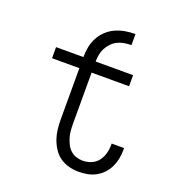

<svg xmlns="http://www.w3.org/2000/svg" viewBox="-133 -830 865 944"><g transform="rotate(20 300.0 -358.0)"><path d="M384 8Q358 8 332.5 1.5Q307 -5 286 -19.5Q265 -34 250.5 -56Q236 -78 227.5 -102Q219 -126 216 -152Q213 -178 213 -203V-472H70V-530H213Q213 -557 218 -583Q223 -609 235.5 -632.5Q248 -656 267.5 -674.5Q287 -693 311.5 -704Q336 -715 362 -719.5Q388 -724 415 -724V-666Q397 -666 378.5 -663Q360 -660 343.5 -652Q327 -644 314 -630.5Q301 -617 292.5 -601Q284 -585 280.5 -566.5Q277 -548 277 -530H473V-472H277V-203Q277 -186 278.5 -168.5Q280 -151 285 -134Q290 -117 298 -101Q306 -85 319 -73Q332 -61 349 -55.5Q366 -50 384 -50Q406 -50 428 -59Q450 -68 463.5 -86Q477 -104 483 -126Q489 -148 489 -171Q489 -173 489 -174.5Q489 -176 489 -178H554Q554 -176 554 -173.5Q554 -171 554 -168Q554 -145 549.5 -122Q545 -99 535 -78Q525 -57 509 -40Q493 -23 473 -12Q453 -1 430 3.5Q407 8 384 8Z"/></g></svg>

Font: Iosevka Curly Slab LtEx
Style: Regular
Weight: 300
Width: 7
Monospace: yes
Designer: Belleve Invis
Foundry: Belleve Invis
Version: Version 11.1.0; ttfautohint (v1.8.3)